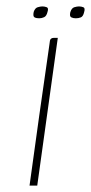

<svg xmlns="http://www.w3.org/2000/svg" viewBox="-20 -578 284 598"><path d="M216 -521Q208 -521 202 -524Q196 -527 199 -540Q203 -553 211.5 -555.5Q220 -558 226 -558Q233 -558 239.5 -555.5Q246 -553 242 -540Q239 -527 232 -524Q225 -521 216 -521ZM102 -521Q93 -521 87.5 -524Q82 -527 85 -541Q89 -553 97.5 -555.5Q106 -558 112 -558Q119 -558 125.5 -555.5Q132 -553 128 -541Q125 -528 117.5 -524.5Q110 -521 102 -521ZM72 0Q87 -110 102.5 -220Q118 -330 134 -440Q135 -447 135.5 -451Q136 -455 139 -457.5Q142 -460 147 -460H160L96 0Z"/></svg>

Font: Genos Thin
Style: Italic
Weight: 100
Italic angle: -8°
Designer: Robert E. Leuschke
Foundry: Robert E. Leuschke
Version: Version 1.010